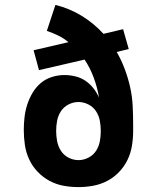

<svg xmlns="http://www.w3.org/2000/svg" viewBox="-20 -755 640 783"><path d="M300 8Q269 8 239 2.5Q209 -3 182 -17.5Q155 -32 133.5 -54.5Q112 -77 99 -105Q86 -133 81.5 -163.5Q77 -194 77 -225Q77 -251 80 -277Q83 -303 91 -328Q99 -353 112.5 -376Q126 -399 146 -416Q166 -433 191.5 -441Q217 -449 243 -449Q265 -449 287.5 -443.5Q310 -438 328.5 -425.5Q347 -413 361 -395Q375 -377 384 -357Q377 -398 362.5 -437.5Q348 -477 325 -512L139 -469L117 -550L259 -583Q240 -599 217.5 -610Q195 -621 171 -629L206 -735Q263 -721 313 -690.5Q363 -660 402 -617L482 -636L505 -555L456 -543Q475 -510 488.5 -474Q502 -438 510.5 -400.5Q519 -363 521 -324.5Q523 -286 523 -248V-221Q523 -190 518 -160Q513 -130 500 -103Q487 -76 465.5 -53.5Q444 -31 417 -17Q390 -3 360 2.5Q330 8 300 8ZM300 -102Q321 -102 340.5 -112Q360 -122 371.5 -139.5Q383 -157 387 -178Q391 -199 391 -220Q391 -242 387 -263Q383 -284 371.5 -301.5Q360 -319 340.5 -329Q321 -339 300 -339Q279 -339 259.5 -329Q240 -319 228.5 -301.5Q217 -284 213 -263Q209 -242 209 -221Q209 -200 213 -179Q217 -158 228.5 -140Q240 -122 259.5 -112Q279 -102 300 -102Z"/></svg>

Font: Iosevka HT Extrabold Extended
Style: Regular
Weight: 800
Width: 7
Monospace: yes
Designer: Belleve Invis
Foundry: Belleve Invis
Version: Version 32.3.0; ttfautohint (v1.8.4)